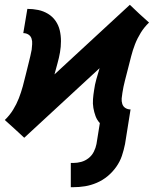

<svg xmlns="http://www.w3.org/2000/svg" viewBox="-34 -557 654 800"><path d="M261 223V122H271Q288 122 304.5 117.5Q321 113 335 102Q349 91 357 75Q365 59 368 43L382 -44Q370 -57 364 -73.5Q358 -90 355 -107.5Q352 -125 353.5 -144Q355 -163 358 -181Q361 -204 367.5 -227Q374 -250 381 -273L67 17L27 -20L-14 -57Q6 -76 20.5 -99.5Q35 -123 44.5 -147.5Q54 -172 61 -197.5Q68 -223 74 -248.5Q80 -274 86.5 -299Q93 -324 98 -350Q99 -361 100 -373Q101 -385 97.5 -396Q94 -407 84.5 -413Q75 -419 63 -419L80 -520Q103 -520 125 -515.5Q147 -511 166 -499.5Q185 -488 197.5 -470Q210 -452 215 -430.5Q220 -409 220 -385.5Q220 -362 216 -339Q212 -316 205.5 -293Q199 -270 193 -247L507 -537L546 -500L587 -463Q567 -444 552.5 -420.5Q538 -397 528.5 -372.5Q519 -348 512.5 -322.5Q506 -297 499.5 -271.5Q493 -246 486.5 -221Q480 -196 476 -170Q474 -159 473 -147Q472 -135 475.5 -124Q479 -113 488.5 -107Q498 -101 510 -101L487 43Q482 68 474 92Q466 116 450.5 138Q435 160 414.5 177Q394 194 369.5 204.5Q345 215 320.5 219Q296 223 271 223Z"/></svg>

Font: Iosevka Aile
Style: Bold Italic
Weight: 700
Italic angle: -9°
Designer: Belleve Invis
Foundry: Belleve Invis
Version: Version 28.0.1; ttfautohint (v1.8.4)